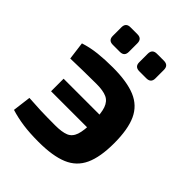

<svg xmlns="http://www.w3.org/2000/svg" viewBox="-203 -817 941 941"><g transform="rotate(45 267.5 -346.0)"><path d="M227 -504Q325 -504 383.5 -479.5Q442 -455 468 -398.5Q494 -342 494 -245Q494 -150 468 -93.5Q442 -37 383.5 -12.5Q325 12 227 12Q165 12 119 5.5Q73 -1 31 -14L43 -109Q85 -106 125.5 -104.5Q166 -103 227 -103Q274 -103 299.5 -113.5Q325 -124 335.5 -154.5Q346 -185 346 -245Q346 -305 335 -336Q324 -367 298.5 -378.5Q273 -390 227 -390Q171 -390 132 -389Q93 -388 48 -387L36 -480Q80 -494 126 -499Q172 -504 227 -504ZM462 -294V-207H95V-294ZM380 -704Q412 -704 412 -672V-613Q412 -582 380 -582H332Q300 -582 300 -613V-672Q300 -704 332 -704ZM197 -704Q228 -704 228 -672V-613Q228 -582 197 -582H148Q117 -582 117 -613V-672Q117 -704 148 -704Z"/></g></svg>

Font: Exo 2
Style: Bold
Weight: 700
Designer: Natanael Gama
Foundry: Natanael Gama
Version: Version 2.010